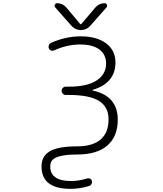

<svg xmlns="http://www.w3.org/2000/svg" viewBox="-20 -995 1040 1222"><path d="M470.7 -63.5Q569.3 -63.5 620.1 -106.9Q670.9 -150.4 670.9 -235.4Q670.9 -314.5 610.4 -352.5Q549.8 -390.6 418.9 -390.6H398.4Q387.7 -390.6 379.9 -398.4Q372.1 -406.2 372.1 -417Q372.1 -427.7 379.9 -435.5Q387.7 -443.4 398.4 -443.4H418.9Q534.2 -443.4 594.7 -482.9Q655.3 -522.5 655.3 -590.8Q655.3 -647.5 612.8 -679.7Q570.3 -711.9 489.3 -711.9Q407.2 -711.9 323.2 -673.8Q313.5 -669.9 304.2 -673.8Q294.9 -677.7 291 -687.5Q287.1 -698.2 291.5 -708.5Q295.9 -718.8 305.7 -722.7Q398.4 -763.7 494.1 -763.7Q595.7 -763.7 655.3 -719.2Q714.8 -674.8 714.8 -597.7Q714.8 -465.8 569.3 -422.9Q568.4 -422.9 568.4 -421.4Q568.4 -419.9 569.3 -418.9Q729.5 -384.8 729.5 -233.4Q729.5 -126 663.1 -68.8Q596.7 -11.7 472.7 -11.7Q416 -11.7 379.9 -4.9Q343.8 2 327.1 12.7Q310.5 23.4 305.2 35.6Q299.8 47.9 299.8 64.5Q299.8 156.2 429.7 157.2Q483.4 157.2 535.2 140.6Q544.9 137.7 553.7 142.6Q562.5 147.5 564.5 156.2Q567.4 167 562.5 176.3Q557.6 185.5 547.9 188.5Q489.3 207 428.7 207Q245.1 207 244.1 65.4Q244.1 -1 296.9 -32.2Q349.6 -63.5 470.7 -63.5ZM489.3 -843.8Q494.1 -837.9 499 -843.8L586.9 -947.3Q610.4 -974.6 646.5 -974.6Q656.2 -974.6 660.2 -964.8Q662.1 -960.9 662.1 -958Q662.1 -952.1 658.2 -948.2L554.7 -831.1Q531.2 -803.7 495.1 -803.7Q459 -803.7 434.6 -831.1L331.1 -948.2Q327.1 -953.1 327.1 -958Q327.1 -961.9 329.1 -964.8Q333 -974.6 343.8 -974.6Q378.9 -974.6 402.3 -947.3Z"/></svg>

Font: Rounded-X Mgen+ 2m light
Style: Regular
Weight: 200
Designer: [Source Han Sans]
Ryoko NISHIZUKA  (kana & ideographs); Paul D. Hunt (Latin, Greek & Cyrillic); Wenlong ZHANG  (bopomofo
Version: Version 1.059.20150602